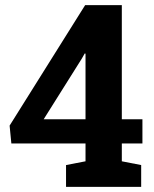

<svg xmlns="http://www.w3.org/2000/svg" viewBox="-20 -731 603 751"><path d="M456.5 -264.6H537.1V-169.9H456.5V-100.1L532.2 -85.4V0H238.3V-85.4L314.5 -100.1V-169.9H24.4L17.6 -239.7L313 -710.9H456.5ZM150.9 -264.6H314.5V-521L311.5 -522L299.8 -501.5Z"/></svg>

Font: Roboto Avanza Slab
Style: Bold
Weight: 700
Designer: Google
Version: Version 1.100263; 2013; ttfautohint (v0.94.20-1c74) -l 8 -r 